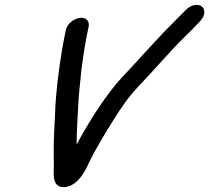

<svg xmlns="http://www.w3.org/2000/svg" viewBox="-20 -733 860 789"><path d="M250.6 -609.4 244.4 -579C240 -557.9 235.8 -534.6 231.9 -509.3C219.3 -428.7 208.5 -342.1 206.3 -265.1L202.8 -196.4C200.4 -145.4 200.1 -103.1 201.3 -56.8C201.8 -36.4 196.7 -6.6 206.7 15.6C215.3 36.7 246.4 45 279.5 24.5C319.9 -0.4 337.3 -48.2 354.2 -82.4C383.6 -137.1 405.2 -174.6 443 -234.7C483 -298.3 506 -331.5 548.3 -377.5C612.9 -444.2 673.9 -517.5 735.7 -578.3C757.3 -599.1 779.1 -621 794.7 -637.9L802.9 -646.7C826.5 -671.7 822.1 -697.6 808 -707.4C794.8 -716.7 767.7 -716.5 743.7 -692.2C722.7 -672 702.4 -649.5 679 -626.9C648.8 -597.8 618.8 -562.5 590.8 -533.7C554.3 -495.1 523.6 -459 487.4 -421.7C417.2 -347.8 346.1 -234.3 294.8 -139.2C294.5 -164.7 296 -190.8 297.5 -223.6L301 -292.7C302.1 -317 304 -342.5 306.8 -369.5L315.1 -451.2C321 -497.9 328.6 -547 338 -593L344.4 -624C344.6 -624.7 344.8 -626 344.8 -626.9C349.4 -680.9 264 -664 250.6 -609.4Z"/></svg>

Font: Just Breathe
Style: BdObl7
Weight: 400
Foundry: Cannot Into Space Fonts
Version: Version 0.72